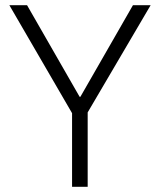

<svg xmlns="http://www.w3.org/2000/svg" viewBox="-20 -718 615 738"><path d="M257 0V-283L16 -698H84L286 -346H289L491 -698H559L317 -286V0Z"/></svg>

Font: IBM Plex Sans Thai Looped Light
Style: Regular
Weight: 300
Designer: Mike Abbink, Paul van der Laan, Pieter van Rosmalen, Ben Mitchell, Mark Frömberg
Foundry: Bold Monday
Version: Version 1.1